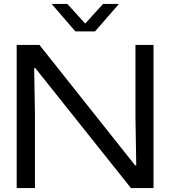

<svg xmlns="http://www.w3.org/2000/svg" viewBox="-20 -958 867 978"><path d="M65 0V-729H181L668 -116H674L670 -360V-729H762V0H647L160 -611H154L158 -376V0ZM364 -798 243 -938H323L414 -838L505 -938H586L464 -798Z"/></svg>

Font: Mona Sans Expanded
Style: Regular
Weight: 400
Width: 7
Designer: Deni Anggara
Foundry: GitHub
Version: Version 2.000